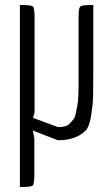

<svg xmlns="http://www.w3.org/2000/svg" viewBox="-20 -559 420 772"><path d="M60 193V-539Q104 -539 111.5 -533.5Q119 -528 119 -493V-107L113 -85L213 -48Q246 -48 258 -60Q270 -72 276 -80Q282 -88 285.5 -106.5Q289 -125 291.5 -137.5Q294 -150 295 -177Q296 -204 296 -220Q296 -220 296 -493Q296 -528 303.5 -533.5Q311 -539 355 -539V-273Q355 -199 354 -166.5Q353 -134 346 -91.5Q339 -49 324 -34Q285 5 213 5L112 -34L118 -4V147Q118 182 111 187.5Q104 193 60 193Z"/></svg>

Font: Economica
Style: Regular
Weight: 400
Designer: Vicente Lamonaca
Foundry: Vicente Lamonaca
Version: Version 1.101